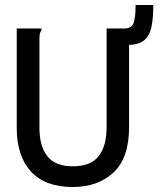

<svg xmlns="http://www.w3.org/2000/svg" viewBox="-20 -737 640 769"><path d="M271 12Q161 12 104 -50Q47 -112 47 -225V-623H146V-615Q141 -609 139.5 -601.5Q138 -594 138 -578V-224Q138 -152 169.5 -111.5Q201 -71 272 -71Q344 -71 375.5 -112Q407 -153 407 -227V-623H497V-228Q497 -104 434.5 -46Q372 12 271 12ZM490 -557 478 -623Q506 -623 514.5 -643Q523 -663 523 -717H594Q594 -665 586.5 -629Q579 -593 556.5 -575Q534 -557 490 -557Z"/></svg>

Font: Inconsolata Expanded SemiBold
Style: Regular
Weight: 600
Width: 7
Monospace: yes
Designer: Raph Levien, Cyreal, Brenton Simpson
Foundry: Raph Levien, Cyreal, Google
Version: Version 3.001; ttfautohint (v1.8.2.53-6de2)